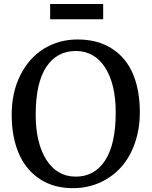

<svg xmlns="http://www.w3.org/2000/svg" viewBox="-20 -954 778 985"><path d="M237.3 -855V-933.6H509.3V-855ZM368.2 -692.4Q272 -692.4 217.5 -610.6Q163.1 -528.8 163.1 -365.7Q163.1 -220.7 217.8 -134.3Q272.5 -47.9 369.1 -47.9Q465.3 -47.9 519.5 -131.1Q573.7 -214.4 573.7 -377.9Q573.7 -522 519.3 -607.2Q464.8 -692.4 368.2 -692.4ZM361.8 11.2Q259.3 13.2 186 -34.4Q112.8 -82 76.4 -166.7Q40 -251.5 40 -365.2Q40 -480.5 84.7 -569.1Q129.4 -657.7 206.1 -704.6Q282.7 -751.5 378.4 -751.5Q481.4 -751.5 554 -704.8Q626.5 -658.2 661.9 -575.2Q697.3 -492.2 697.3 -378.4Q697.3 -291.5 671.6 -218.8Q646 -146 601.1 -96.2Q556.2 -46.4 494.6 -18.3Q433.1 9.8 361.8 11.2Z"/></svg>

Font: HaufeMerriweather
Style: Regular
Weight: 400
Designer: Eben Sorkin ( eben@eyebytes.com )
Foundry: Eben Sorkin
Version: Version 1.56